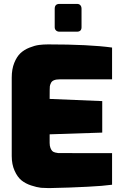

<svg xmlns="http://www.w3.org/2000/svg" viewBox="-20 -959 607 982"><path d="M374 -796.9H284.2Q273.4 -796.9 266.6 -803.2Q259.8 -809.6 259.8 -819.8V-914.1Q259.8 -939 284.2 -939H374Q385.3 -939 391.1 -932.1Q397 -925.3 397 -914.1V-819.8Q397 -797.4 374 -796.9ZM235.8 2.9H226.6Q207.5 2.9 189.9 1.5Q168 -1 139.2 -10.5Q110.4 -20 89.8 -36.6Q69.3 -53.2 54.7 -85.7Q40 -118.2 40 -161.1V-562Q40 -605.5 53 -637.5Q65.9 -669.4 84.7 -687Q103.5 -704.6 130.4 -715.3Q157.2 -726.1 179.2 -729Q201.2 -731.9 226.1 -731.9Q436.5 -731.9 553.2 -715.8V-553.2H286.1Q249 -553.2 240.7 -534.7Q235.8 -524.9 234.9 -517.6Q233.9 -510.3 233.9 -453.1L502.9 -441.9V-280.8L233.9 -272V-228Q233.9 -212.9 238 -202.4Q242.2 -191.9 247.1 -186.8Q252 -181.6 262.2 -179Q272.5 -176.3 278.1 -176Q283.7 -175.8 553.2 -175.8V-14.2Q507.3 -7.8 428.2 -3.9Q335.9 1 235.8 2.9Z"/></svg>

Font: Squarion Black
Style: Regular
Weight: 900
Designer: Natanael Gama
Version: Version 1.00;September 12, 2019;FontCreator 11.5.0.2425 64-b